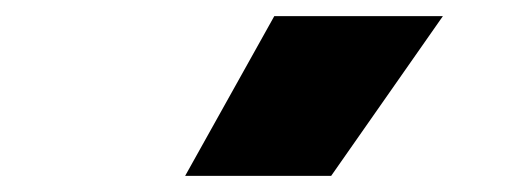

<svg xmlns="http://www.w3.org/2000/svg" viewBox="-20 -828 640 238"><path d="M209.5 -610 320 -808H529L390.5 -610Z"/></svg>

Font: Encode Sans SmCnd Black
Style: Regular
Weight: 900
Width: 4
Designer: Multiple Designers
Foundry: Impallari Type
Version: Version 3.002; ttfautohint (v1.8.3) -l 8 -r 50 -G 200 -x 14 